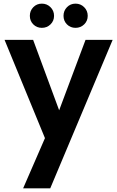

<svg xmlns="http://www.w3.org/2000/svg" viewBox="-20 -773 645 1055"><path d="M305 -167 450 -554H599L256 262H107L227 -14L5 -554H162ZM257.5 -639Q238 -620 210 -620Q182 -620 163 -639Q144 -658 144 -686Q144 -714 163 -733.5Q182 -753 210 -753Q238 -753 257.5 -733.5Q277 -714 277 -686Q277 -658 257.5 -639ZM442.5 -639Q423 -620 395 -620Q367 -620 348 -639Q329 -658 329 -686Q329 -714 348 -733.5Q367 -753 395 -753Q423 -753 442.5 -733.5Q462 -714 462 -686Q462 -658 442.5 -639Z"/></svg>

Font: SVN-Poppins SemiBold
Style: Regular
Weight: 600
Designer: Ninad Kale (Devanagari), Jonny Pinhorn (Latin)
Foundry: Indian Type Foundry
Version: Version 3.002 2017